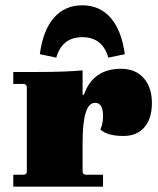

<svg xmlns="http://www.w3.org/2000/svg" viewBox="-20 -703 594 723"><path d="M450 -499 388 -486Q366 -563 290 -563Q214 -563 192 -486L130 -499Q142 -589 183 -636Q224 -683 290 -683Q356 -683 397 -635.5Q438 -588 450 -499ZM30 0V-45H67Q81 -45 81 -57V-373Q81 -387 67 -387H30V-432H123Q227 -432 291 -438V-346H296Q330 -444 436 -444Q490 -444 521 -409Q552 -374 552 -315Q552 -256 523.5 -223.5Q495 -191 445 -191Q385 -191 358 -215Q368 -237 368 -266Q368 -316 338 -316Q291 -316 291 -166V-59Q291 -45 305 -45H368V0Z"/></svg>

Font: Arapey Black
Style: Regular
Weight: 900
Designer: Eduardo Rodriguez Tunni
Foundry: Eduardo Rodriguez Tunni
Version: Version 4.000